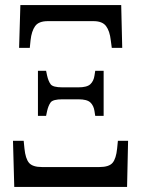

<svg xmlns="http://www.w3.org/2000/svg" viewBox="-20 -734 554 754"><path d="M55 -546 60 -714H456L460 -546H419L415 -576Q411 -612 396.5 -631.5Q382 -651 347 -651H168Q132 -651 118 -631.5Q104 -612 100 -576L97 -546ZM129 -279V-456H161L165 -437Q170 -415 179 -403Q188 -391 225 -391H288Q322 -391 335 -403.5Q348 -416 351 -437L354 -456H387V-279H354L351 -298Q348 -319 335 -331.5Q322 -344 288 -344H225Q188 -344 179 -332Q170 -320 165 -298L161 -279ZM36 0 31 -181H73L76 -151Q80 -111 94 -94.5Q108 -78 145 -78H370Q408 -78 422 -94.5Q436 -111 440 -151L443 -181H483L479 0Z"/></svg>

Font: Noto Serif ExtraCondensed
Style: Regular
Weight: 400
Width: 2
Designer: Monotype Design Team
Foundry: Monotype Imaging Inc.
Version: Version 2.015